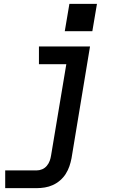

<svg xmlns="http://www.w3.org/2000/svg" viewBox="-20 -761 640 996"><path d="M7 215V123H170Q185 123 199 117Q213 111 223 99Q233 87 238 73Q243 59 245 45L324 -428H182V-520H447L351 60Q347 81 340 101.5Q333 122 321 141Q309 160 291.5 175Q274 190 254 199Q234 208 212.5 211.5Q191 215 170 215ZM316 -599 340 -741H483L459 -599Z"/></svg>

Font: Iosevka SS04 SmBd Ex Obl
Style: Regular
Weight: 600
Width: 7
Italic angle: -9°
Monospace: yes
Designer: Belleve Invis
Foundry: Belleve Invis
Version: Version 19.0.0; ttfautohint (v1.8.4)